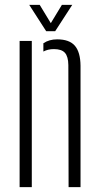

<svg xmlns="http://www.w3.org/2000/svg" viewBox="-20 -768 408 788"><path d="M60.5 0V-600H110.5V0ZM261.5 0 260.5 -501Q260 -536 246.5 -551.2Q233 -566.5 201 -566.5Q189 -566.5 178.2 -564Q167.5 -561.5 158 -556.5V-590.5Q170 -598.5 184 -602.5Q198 -606.5 214.5 -606.5Q265 -606.5 287.5 -580Q310 -553.5 310.5 -498V0ZM169.5 -640 100 -748H143L188.5 -673L234 -748H276.5L206.5 -640Z"/></svg>

Font: Big Shoulders Stencil Text Thin ExtraLight
Style: Regular
Weight: 250
Version: Version 2.001